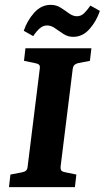

<svg xmlns="http://www.w3.org/2000/svg" viewBox="-20 -772 432 792"><path d="M17 0 23 -52 70 -61Q81 -63 87 -68Q93 -73 94 -85L144 -488Q146 -501 140.5 -505.5Q135 -510 123 -512L79 -521L85 -573H357L351 -521L304 -512Q294 -510 288 -505Q282 -500 280 -488L230 -85Q229 -72 234 -67.5Q239 -63 251 -61L295 -52L289 0ZM282 -620Q260 -620 241.5 -632Q223 -644 207 -655.5Q191 -667 174 -667Q158 -667 144.5 -655.5Q131 -644 117 -623L78 -645Q92 -687 121 -719.5Q150 -752 189 -752Q212 -752 230 -740.5Q248 -729 264.5 -717Q281 -705 297 -705Q314 -705 326.5 -717Q339 -729 353 -749L392 -727Q378 -685 349.5 -652.5Q321 -620 282 -620Z"/></svg>

Font: Rasa
Style: Bold Italic
Weight: 700
Italic angle: -7.10001°
Designer: Anna Giedrys (Yrsa+Rasa design), David Brezina (Yrsa art-direction, Rasa art-direction, design)
Foundry: Rosetta Type Foundry
Version: Version 2.004